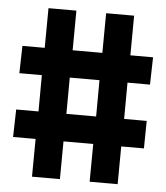

<svg xmlns="http://www.w3.org/2000/svg" viewBox="-50 -713 655 757"><g transform="rotate(5 278.0 -334.0)"><path d="M104.6 0 105.8 -149.5H16.7L19.4 -258.5H107.7L108.4 -402.2H19.4L22.1 -510.5H110.3L111.5 -667.5H221.9L220.8 -510.5H338.4L339.6 -667.5H450.4L449.3 -510.5H539.1L536.4 -402.2H447.4L446.6 -258.5H536L534.5 -149.5H444.7L443.6 0H332.7L333.9 -149.5H216.2L215.1 0ZM218.1 -258.5H335.8L336.5 -402.2H218.9Z"/></g></svg>

Font: Cairo
Style: Regular
Weight: 400
Designer: Mohamed Gaber, Accademia di Belle Arti di Urbino
Foundry: Kief Type Foundry, Accademia di Belle Arti di Urbino
Version: Version 3.120